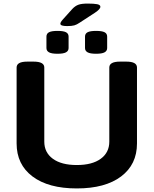

<svg xmlns="http://www.w3.org/2000/svg" viewBox="-20 -1047 860 1075"><path d="M410 8Q251 8 162 -59Q73 -126 73 -244V-669Q73 -702 133 -702H168Q228 -702 228 -669V-254Q228 -193 276 -158Q324 -123 410 -123Q496 -123 544 -158Q592 -193 592 -254V-669Q592 -702 652 -702H687Q747 -702 747 -669V-244Q747 -126 658 -59Q569 8 410 8ZM518 -746Q485 -746 470.5 -754Q456 -762 456 -778V-842Q456 -859 470.5 -866.5Q485 -874 518 -874Q551 -874 565.5 -866.5Q580 -859 580 -842V-778Q580 -762 565.5 -754Q551 -746 518 -746ZM302 -746Q269 -746 254.5 -754Q240 -762 240 -778V-842Q240 -859 254.5 -866.5Q269 -874 302 -874Q335 -874 349.5 -866.5Q364 -859 364 -842V-778Q364 -762 349.5 -754Q335 -746 302 -746ZM356 -901Q318 -901 318 -914Q318 -918 321 -923.5Q324 -929 331 -937L385 -997Q401 -1014 419 -1020.5Q437 -1027 471 -1027Q506 -1027 524 -1023.5Q542 -1020 542 -1009Q542 -996 512 -976L426 -920Q410 -909 396 -905Q382 -901 356 -901Z"/></svg>

Font: Asap Expanded
Style: Bold
Weight: 700
Width: 7
Designer: Pablo Cosgaya
Foundry: Omnibus-Type
Version: Version 3.001; ttfautohint (v1.8.4.7-5d5b)